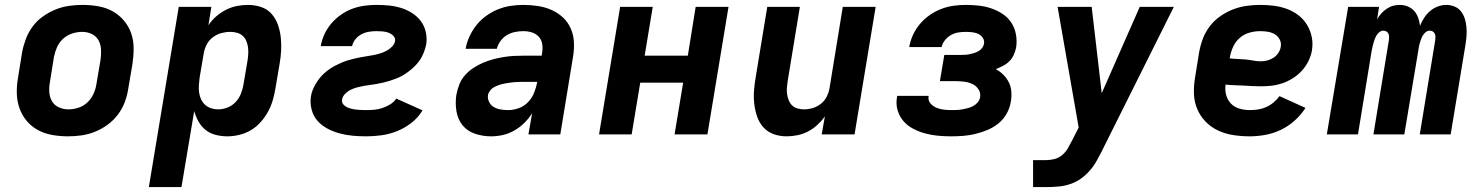

<svg xmlns="http://www.w3.org/2000/svg" viewBox="-20 -548 6040 783"><path d="M257 8Q225 8 193.5 2.5Q162 -3 135 -17.5Q108 -32 88.5 -55.5Q69 -79 59 -108Q49 -137 48.5 -169Q48 -201 54 -234L70 -334Q75 -361 85 -388Q95 -415 112.5 -439Q130 -463 154.5 -480.5Q179 -498 206 -509Q233 -520 261 -524Q289 -528 316 -528Q349 -528 380.5 -522.5Q412 -517 438.5 -502.5Q465 -488 485 -464.5Q505 -441 515 -412Q525 -383 525 -351Q525 -319 520 -286L503 -186Q499 -159 489 -132Q479 -105 461 -81Q443 -57 419 -39.5Q395 -22 368 -11Q341 0 313 4Q285 8 257 8ZM259 -102Q279 -102 299.5 -108.5Q320 -115 336 -130Q352 -145 361 -164.5Q370 -184 373 -204L390 -304Q393 -325 392 -346Q391 -367 381.5 -384Q372 -401 354 -409.5Q336 -418 315 -418Q295 -418 274.5 -411.5Q254 -405 237.5 -390Q221 -375 212.5 -355.5Q204 -336 200 -316L184 -216Q180 -195 181 -174Q182 -153 191.5 -136Q201 -119 219.5 -110.5Q238 -102 259 -102Z M587 215 709 -520H842L830 -445Q843 -465 861.5 -481Q880 -497 901.5 -508Q923 -519 946 -523.5Q969 -528 991 -528Q1019 -528 1044.5 -519.5Q1070 -511 1087 -492Q1104 -473 1113 -448Q1122 -423 1125 -396Q1128 -369 1126.5 -341.5Q1125 -314 1120 -286L1103 -186Q1099 -162 1092 -138Q1085 -114 1072.5 -91.5Q1060 -69 1042.5 -49.5Q1025 -30 1003 -17Q981 -4 956 2Q931 8 907 8Q883 8 859.5 2Q836 -4 818.5 -18Q801 -32 789.5 -52.5Q778 -73 772 -95L720 215ZM870 -102Q889 -102 908 -109.5Q927 -117 941 -132Q955 -147 962.5 -166Q970 -185 973 -204L990 -304Q992 -318 992.5 -331.5Q993 -345 991 -358Q989 -371 983.5 -383Q978 -395 968.5 -403Q959 -411 946 -414.5Q933 -418 919 -418Q901 -418 882.5 -413Q864 -408 848 -396Q832 -384 823 -366.5Q814 -349 811 -331L794 -231Q792 -216 791 -200.5Q790 -185 792 -170.5Q794 -156 800 -143Q806 -130 816.5 -120.5Q827 -111 841 -106.5Q855 -102 870 -102Z M1474 8Q1446 8 1418.5 5.5Q1391 3 1365 -4Q1339 -11 1315.5 -23.5Q1292 -36 1275 -55Q1258 -74 1251 -100.5Q1244 -127 1248 -155Q1250 -168 1255 -180.5Q1260 -193 1267 -205Q1274 -217 1282.5 -228Q1291 -239 1301.5 -248.5Q1312 -258 1323.5 -266Q1335 -274 1347.5 -280.5Q1360 -287 1373 -292.5Q1386 -298 1399 -302Q1412 -306 1425 -309Q1438 -312 1451 -314.5Q1464 -317 1477.5 -319Q1491 -321 1504 -323.5Q1517 -326 1530 -330Q1543 -334 1555.5 -340.5Q1568 -347 1578.5 -357.5Q1589 -368 1591 -381Q1593 -393 1584 -402Q1575 -411 1563.5 -415Q1552 -419 1539.5 -420Q1527 -421 1515 -421Q1500 -421 1484.5 -418.5Q1469 -416 1454.5 -408.5Q1440 -401 1429.5 -388Q1419 -375 1416 -360H1288Q1292 -384 1303 -408Q1314 -432 1331 -452Q1348 -472 1370 -487.5Q1392 -503 1416 -512Q1440 -521 1465 -524.5Q1490 -528 1515 -528Q1541 -528 1566.5 -525.5Q1592 -523 1616 -515.5Q1640 -508 1661 -494.5Q1682 -481 1696.5 -461.5Q1711 -442 1716.5 -417Q1722 -392 1718 -366Q1715 -353 1710.5 -340Q1706 -327 1699.5 -315Q1693 -303 1684 -292Q1675 -281 1664.5 -271.5Q1654 -262 1642.5 -253.5Q1631 -245 1619 -238.5Q1607 -232 1594 -227Q1581 -222 1568 -218Q1555 -214 1542 -211Q1529 -208 1515.5 -205.5Q1502 -203 1489 -201.5Q1476 -200 1462.5 -197.5Q1449 -195 1436 -191.5Q1423 -188 1410.5 -182Q1398 -176 1387.5 -165.5Q1377 -155 1375 -142Q1373 -131 1379.5 -123Q1386 -115 1394.5 -111Q1403 -107 1413 -104.5Q1423 -102 1433 -101Q1443 -100 1453 -99.5Q1463 -99 1474 -99Q1490 -99 1506.5 -100.5Q1523 -102 1539.5 -107.5Q1556 -113 1571.5 -122.5Q1587 -132 1596 -146L1703 -98Q1686 -69 1658.5 -47.5Q1631 -26 1600 -13.5Q1569 -1 1537 3.5Q1505 8 1474 8Z M1983 8Q1949 8 1917.5 -2.5Q1886 -13 1866.5 -37Q1847 -61 1841.5 -94Q1836 -127 1841 -161Q1845 -182 1853 -203Q1861 -224 1876 -241Q1891 -258 1910 -270.5Q1929 -283 1950 -292Q1971 -301 1992 -306.5Q2013 -312 2034.5 -315.5Q2056 -319 2077 -320Q2098 -321 2119 -321H2189L2191 -334Q2194 -352 2191 -369.5Q2188 -387 2176.5 -399Q2165 -411 2148.5 -416Q2132 -421 2114 -421Q2097 -421 2080 -417.5Q2063 -414 2047.5 -405Q2032 -396 2021 -380.5Q2010 -365 2006 -349H1879Q1883 -374 1894.5 -399Q1906 -424 1923 -445.5Q1940 -467 1963 -483.5Q1986 -500 2011 -510Q2036 -520 2062 -524Q2088 -528 2114 -528Q2144 -528 2173.5 -523.5Q2203 -519 2229 -507.5Q2255 -496 2275.5 -477Q2296 -458 2307.5 -432Q2319 -406 2320.5 -376.5Q2322 -347 2317 -317L2265 0H2135L2150 -86Q2136 -64 2117.5 -46Q2099 -28 2077 -15.5Q2055 -3 2031 2.5Q2007 8 1983 8ZM2052 -99Q2074 -99 2096 -107Q2118 -115 2134 -132Q2150 -149 2158.5 -170.5Q2167 -192 2171 -214H2119Q2109 -214 2098.5 -214Q2088 -214 2077.5 -213Q2067 -212 2057 -210.5Q2047 -209 2036.5 -207Q2026 -205 2015.5 -201.5Q2005 -198 1995.5 -193Q1986 -188 1979 -179Q1972 -170 1970 -160Q1968 -145 1975 -131.5Q1982 -118 1994.5 -111Q2007 -104 2022 -101.5Q2037 -99 2052 -99Z M2423 0 2509 -520H2642L2609 -321H2785L2817 -520H2951L2865 0H2731L2766 -211H2591L2556 0Z M3188 8Q3160 8 3135 -1Q3110 -10 3093 -29Q3076 -48 3067.5 -73Q3059 -98 3056 -124.5Q3053 -151 3055 -178.5Q3057 -206 3062 -234L3109 -520H3242L3192 -216Q3190 -203 3189 -189.5Q3188 -176 3190 -163Q3192 -150 3197 -138Q3202 -126 3211 -117.5Q3220 -109 3233 -105.5Q3246 -102 3259 -102Q3277 -102 3295 -107.5Q3313 -113 3328 -125Q3343 -137 3351.5 -154Q3360 -171 3363 -189L3417 -520H3551L3465 0H3331L3344 -73Q3330 -54 3312.5 -38Q3295 -22 3274.5 -11.5Q3254 -1 3231.5 3.5Q3209 8 3188 8Z M3860 8Q3832 8 3805 5.5Q3778 3 3752.5 -4Q3727 -11 3704 -23Q3681 -35 3664.5 -54Q3648 -73 3640.5 -98.5Q3633 -124 3638 -152Q3638 -153 3638.5 -154.5Q3639 -156 3639 -157H3767Q3767 -157 3767 -156.5Q3767 -156 3767 -156Q3764 -139 3774 -127Q3784 -115 3798 -109Q3812 -103 3828 -101Q3844 -99 3860 -99Q3871 -99 3882 -99.5Q3893 -100 3904.5 -102Q3916 -104 3927 -107Q3938 -110 3948.5 -115.5Q3959 -121 3967 -130.5Q3975 -140 3977 -151Q3980 -169 3970.5 -183.5Q3961 -198 3946.5 -205Q3932 -212 3914.5 -214.5Q3897 -217 3880 -217H3813L3831 -324H3897Q3907 -324 3916 -324.5Q3925 -325 3934.5 -327Q3944 -329 3953.5 -332Q3963 -335 3971.5 -340Q3980 -345 3986 -353.5Q3992 -362 3993 -371Q3995 -384 3987.5 -394.5Q3980 -405 3969 -410Q3958 -415 3945 -416.5Q3932 -418 3918 -418Q3903 -418 3887.5 -415.5Q3872 -413 3858 -405Q3844 -397 3833.5 -384Q3823 -371 3820 -356H3688Q3692 -381 3703 -405Q3714 -429 3731.5 -450Q3749 -471 3771.5 -486.5Q3794 -502 3818.5 -511.5Q3843 -521 3868.5 -524.5Q3894 -528 3918 -528Q3946 -528 3972.5 -525Q3999 -522 4023.5 -513.5Q4048 -505 4069 -491Q4090 -477 4104 -456Q4118 -435 4123 -408.5Q4128 -382 4124 -355Q4121 -340 4114.5 -325Q4108 -310 4096.5 -298.5Q4085 -287 4070.5 -279.5Q4056 -272 4041 -266Q4058 -257 4072 -243Q4086 -229 4094.5 -211.5Q4103 -194 4104.5 -173.5Q4106 -153 4102 -132Q4098 -107 4085 -84Q4072 -61 4051.5 -44.5Q4031 -28 4007 -18Q3983 -8 3958.5 -2Q3934 4 3909 6Q3884 8 3860 8Z M4193 215V105H4246Q4263 105 4280.5 100.5Q4298 96 4312 84Q4326 72 4335 56.5Q4344 41 4352 25L4353 24V23Q4353 23 4353 23Q4353 23 4353 23L4379 -28L4350 -194L4293 -520H4432L4473 -168L4628 -520H4767L4471 73Q4463 88 4455 103Q4447 118 4437 132Q4420 155 4398 173Q4376 191 4350.5 200.5Q4325 210 4298.5 212.5Q4272 215 4246 215Z M5077 8Q5043 8 5010 3Q4977 -2 4948 -15.5Q4919 -29 4897 -51.5Q4875 -74 4862.5 -103.5Q4850 -133 4849 -166.5Q4848 -200 4854 -234L4870 -334Q4875 -362 4885 -389Q4895 -416 4913 -440Q4931 -464 4956 -481.5Q4981 -499 5008 -509.5Q5035 -520 5063 -524Q5091 -528 5119 -528Q5147 -528 5175 -524.5Q5203 -521 5228.5 -511.5Q5254 -502 5275 -486Q5296 -470 5310 -447Q5324 -424 5329.5 -397Q5335 -370 5330 -341Q5326 -319 5315.5 -298Q5305 -277 5289 -259.5Q5273 -242 5252.5 -229Q5232 -216 5210 -208.5Q5188 -201 5166 -198.5Q5144 -196 5122 -196Q5104 -196 5086 -197Q5068 -198 5050 -199Q5032 -200 5014 -200.5Q4996 -201 4978 -203Q4975 -181 4980.5 -160.5Q4986 -140 5000 -125.5Q5014 -111 5034.5 -105Q5055 -99 5077 -99Q5093 -99 5110 -101.5Q5127 -104 5143 -111Q5159 -118 5173.5 -130Q5188 -142 5198 -156L5304 -108Q5286 -80 5260 -56.5Q5234 -33 5203.5 -18.5Q5173 -4 5140.5 2Q5108 8 5077 8ZM5123 -298Q5135 -298 5148.5 -301.5Q5162 -305 5173.5 -312.5Q5185 -320 5193 -332Q5201 -344 5203 -357Q5206 -373 5199 -386.5Q5192 -400 5179 -408Q5166 -416 5150.5 -418.5Q5135 -421 5119 -421Q5098 -421 5076 -415Q5054 -409 5036.5 -394Q5019 -379 5009.5 -358.5Q5000 -338 4996 -317L4995 -310Q5011 -308 5027 -307.5Q5043 -307 5059 -305.5Q5075 -304 5090.5 -301Q5106 -298 5123 -298Z M5391 0 5478 -520H5604L5596 -469Q5603 -482 5613 -493Q5623 -504 5635.5 -512.5Q5648 -521 5661.5 -524.5Q5675 -528 5689 -528Q5706 -528 5721.5 -521.5Q5737 -515 5747.5 -503Q5758 -491 5763.5 -475.5Q5769 -460 5771 -443Q5778 -460 5788 -475.5Q5798 -491 5812 -503Q5826 -515 5843.5 -521.5Q5861 -528 5878 -528Q5896 -528 5912.5 -521Q5929 -514 5939 -500.5Q5949 -487 5954 -470.5Q5959 -454 5960.5 -436Q5962 -418 5960.5 -400Q5959 -382 5956 -363L5896 0H5770L5833 -384Q5834 -391 5834 -398Q5834 -405 5831 -411Q5828 -417 5822.5 -420Q5817 -423 5810 -423Q5802 -423 5795 -417.5Q5788 -412 5783.5 -405Q5779 -398 5776 -390Q5773 -382 5770.5 -374Q5768 -366 5766.5 -358Q5765 -350 5764 -342L5707 0H5581L5644 -384Q5645 -391 5645 -398Q5645 -405 5642 -411Q5639 -417 5633.5 -420Q5628 -423 5621 -423Q5613 -423 5606 -417.5Q5599 -412 5594.5 -405Q5590 -398 5587 -390Q5584 -382 5581.5 -374Q5579 -366 5577.5 -358Q5576 -350 5574 -342L5518 0Z"/></svg>

Font: Iosevka SS04 XBd Ex
Style: Italic
Weight: 800
Width: 7
Italic angle: -9°
Monospace: yes
Designer: Belleve Invis
Foundry: Belleve Invis
Version: Version 19.0.0; ttfautohint (v1.8.4)